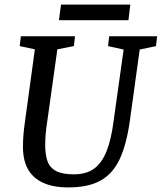

<svg xmlns="http://www.w3.org/2000/svg" viewBox="-20 -806 705 837"><path d="M277 11Q224 11 186 -2Q148 -15 124.5 -38.5Q101 -62 90.5 -94Q80 -126 80 -165Q80 -216 89 -277L132 -591L66 -605L71 -648H307L302 -605L230 -591L186 -277Q181 -246 179 -220Q177 -194 177 -175Q177 -132 187 -103.5Q197 -75 224.5 -60.5Q252 -46 302 -46Q357 -46 391 -71.5Q425 -97 445 -148Q465 -199 475 -277L519 -590L451 -605L456 -648H665L660 -605L589 -590L546 -279Q532 -179 503 -115Q474 -51 420.5 -20Q367 11 277 11ZM237 -718 246 -786H548L540 -718Z"/></svg>

Font: Faustina Medium
Style: Italic
Weight: 500
Italic angle: -8°
Designer: Alfonso Garcia
Foundry: http://www.omnibus-type.com
Version: Version 1.200